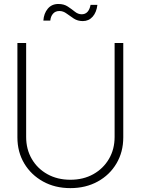

<svg xmlns="http://www.w3.org/2000/svg" viewBox="-20 -946 714 975"><path d="M337.4 9.3Q259.3 9.3 198.5 -24.4Q137.7 -58.1 103 -116.2Q68.4 -174.3 68.4 -248.5V-727.5H112.8V-250.5Q112.8 -188 141.4 -138.9Q169.9 -89.8 220.7 -61.5Q271.5 -33.2 337.4 -33.2Q403.3 -33.2 453.9 -61.5Q504.4 -89.8 533.2 -138.9Q562 -188 562 -250.5V-727.5H606V-248.5Q606 -174.3 571.5 -116Q537.1 -57.6 476.3 -24.2Q415.5 9.3 337.4 9.3ZM400.4 -838.9Q374.5 -838.9 354.7 -851.8Q335 -864.7 317.9 -877.4Q300.8 -890.1 281.7 -890.1Q261.2 -890.1 249.3 -876.5Q237.3 -862.8 235.4 -841.3H200.2Q202.6 -877.9 222.7 -901.9Q242.7 -925.8 276.4 -925.8Q304.7 -925.8 324.2 -912.8Q343.8 -899.9 360.1 -886.7Q376.5 -873.5 395 -873.5Q430.7 -873.5 439.9 -921.4H474.6Q470.2 -883.3 450.4 -861.1Q430.7 -838.9 400.4 -838.9Z"/></svg>

Font: Inter Display ExtraLight
Style: Regular
Weight: 200
Designer: Rasmus Andersson
Foundry: rsms
Version: Version 4.000;git-a52131595